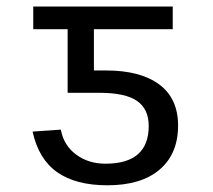

<svg xmlns="http://www.w3.org/2000/svg" viewBox="-20 -548 640 578"><path d="M427.7 -168.9Q427.7 -219.7 392.6 -244.1Q357.4 -268.6 279.8 -268.6H183.6V-460H80.1V-528.3H500V-460H262.7V-335.9H298.8Q402.8 -335.9 459.5 -293.7Q516.1 -251.5 516.1 -169.9Q516.1 -85 460.7 -37.6Q405.3 9.8 303.2 9.8Q208.5 9.8 152.3 -29.5Q96.2 -68.8 78.1 -151.9L163.1 -157.7Q171.9 -110.4 209 -82.8Q246.1 -55.2 297.4 -55.2Q427.7 -55.2 427.7 -168.9Z"/></svg>

Font: Liberation Mono
Style: Regular
Weight: 400
Monospace: yes
Designer: Steve Matteson
Foundry: Ascender Corporation
Version: Version 2.1.5